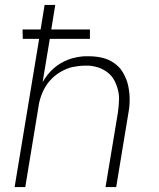

<svg xmlns="http://www.w3.org/2000/svg" viewBox="-20 -755 640 775"><path d="M39 0 138 -598H72L71 -636H144L160 -735H203L187 -636H343V-598H181L152 -423Q160 -438 171.5 -452.5Q183 -467 196.5 -479Q210 -491 225.5 -500Q241 -509 257 -515Q273 -521 293 -524.5Q313 -528 324 -528H337Q354 -528 370 -526Q386 -524 401.5 -519.5Q417 -515 430.5 -507Q444 -499 455.5 -488.5Q467 -478 475 -464.5Q483 -451 489 -436.5Q495 -422 498 -406.5Q501 -391 502.5 -375Q504 -359 503 -339.5Q502 -320 500 -309L449 0H406L456 -301Q458 -314 459 -328Q460 -342 460.5 -355Q461 -368 458.5 -381Q456 -394 452 -406Q448 -418 442 -429.5Q436 -441 428 -450Q420 -459 409 -466.5Q398 -474 386.5 -479Q375 -484 360 -487Q345 -490 336 -490H324Q311 -490 298 -488.5Q285 -487 273 -484.5Q261 -482 248 -476.5Q235 -471 223 -464Q211 -457 200.5 -448Q190 -439 181 -429Q172 -419 165 -407.5Q158 -396 152.5 -384Q147 -372 142.5 -357Q138 -342 137 -334L82 0Z"/></svg>

Font: Iosevka Aile XLt Obl
Style: Regular
Weight: 200
Italic angle: -9°
Designer: Belleve Invis
Foundry: Belleve Invis
Version: Version 31.1.0; ttfautohint (v1.8.4)